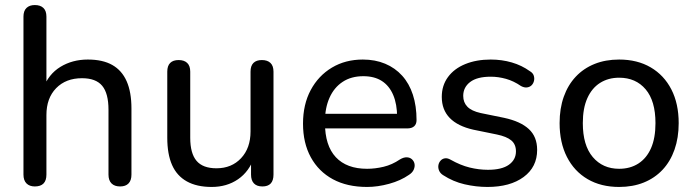

<svg xmlns="http://www.w3.org/2000/svg" viewBox="-20 -732 2754 761"><path d="M118 7Q97 7 85 -5Q73 -17 73 -40V-666Q73 -689 85 -700.5Q97 -712 118 -712Q140 -712 152 -700.5Q164 -689 164 -666V-381H151Q172 -438 219.5 -467Q267 -496 328 -496Q387 -496 425 -474.5Q463 -453 482 -410Q501 -367 501 -302V-40Q501 -17 489.5 -5Q478 7 456 7Q434 7 422 -5Q410 -17 410 -40V-297Q410 -362 385 -392Q360 -422 305 -422Q241 -422 202.5 -382.5Q164 -343 164 -276V-40Q164 7 118 7Z M819 9Q760 9 720.5 -13Q681 -35 662 -78Q643 -121 643 -186V-448Q643 -471 654.5 -482.5Q666 -494 688 -494Q710 -494 722 -482.5Q734 -471 734 -448V-186Q734 -124 759 -94.5Q784 -65 838 -65Q898 -65 935.5 -105Q973 -145 973 -211V-448Q973 -471 984.5 -482.5Q996 -494 1018 -494Q1040 -494 1052 -482.5Q1064 -471 1064 -448V-40Q1064 7 1020 7Q998 7 986.5 -5Q975 -17 975 -40V-127L988 -110Q968 -52 923.5 -21.5Q879 9 819 9Z M1435 9Q1356 9 1299.5 -21.5Q1243 -52 1212 -108.5Q1181 -165 1181 -242Q1181 -318 1211.5 -375Q1242 -432 1295.5 -464Q1349 -496 1418 -496Q1467 -496 1506.5 -479.5Q1546 -463 1574 -432Q1602 -401 1616.5 -356.5Q1631 -312 1631 -256Q1631 -240 1621.5 -231.5Q1612 -223 1594 -223H1252V-281H1571L1554 -267Q1554 -319 1538.5 -355.5Q1523 -392 1493.5 -411Q1464 -430 1420 -430Q1372 -430 1338 -407.5Q1304 -385 1286 -344.5Q1268 -304 1268 -251V-245Q1268 -155 1311 -109Q1354 -63 1435 -63Q1467 -63 1500.5 -71Q1534 -79 1565 -100Q1580 -109 1592.5 -108.5Q1605 -108 1613 -100.5Q1621 -93 1623 -82.5Q1625 -72 1620 -60Q1615 -48 1601 -39Q1568 -16 1522.5 -3.5Q1477 9 1435 9Z M1912 9Q1867 9 1821.5 -1.5Q1776 -12 1736 -38Q1725 -45 1720.5 -55.5Q1716 -66 1717.5 -76.5Q1719 -87 1726 -95Q1733 -103 1743.5 -104.5Q1754 -106 1766 -99Q1805 -77 1841.5 -68Q1878 -59 1914 -59Q1969 -59 1997 -79Q2025 -99 2025 -132Q2025 -160 2006.5 -175.5Q1988 -191 1949 -199L1856 -218Q1794 -232 1762.5 -264.5Q1731 -297 1731 -348Q1731 -393 1755.5 -426.5Q1780 -460 1824 -478Q1868 -496 1925 -496Q1969 -496 2008.5 -484.5Q2048 -473 2080 -450Q2092 -443 2095.5 -432.5Q2099 -422 2096.5 -411.5Q2094 -401 2087 -394Q2080 -387 2069 -385.5Q2058 -384 2045 -391Q2016 -411 1985.5 -419.5Q1955 -428 1925 -428Q1871 -428 1843.5 -407Q1816 -386 1816 -352Q1816 -326 1832.5 -309Q1849 -292 1885 -284L1978 -265Q2043 -251 2076 -220.5Q2109 -190 2109 -138Q2109 -70 2055.5 -30.5Q2002 9 1912 9Z M2434 9Q2362 9 2309 -22Q2256 -53 2227 -110Q2198 -167 2198 -244Q2198 -302 2214.5 -348.5Q2231 -395 2262 -428Q2293 -461 2336.5 -478.5Q2380 -496 2434 -496Q2506 -496 2559 -465Q2612 -434 2641 -377.5Q2670 -321 2670 -244Q2670 -186 2653.5 -139Q2637 -92 2606 -59Q2575 -26 2531.5 -8.5Q2488 9 2434 9ZM2434 -63Q2478 -63 2510.5 -84Q2543 -105 2560.5 -145Q2578 -185 2578 -244Q2578 -332 2539 -378Q2500 -424 2434 -424Q2391 -424 2358.5 -403.5Q2326 -383 2308 -343Q2290 -303 2290 -244Q2290 -156 2329.5 -109.5Q2369 -63 2434 -63Z"/></svg>

Font: Nunito Medium
Style: Regular
Weight: 500
Designer: Vernon Adams
Foundry: Vernon Adams
Version: Version 3.601